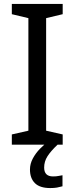

<svg xmlns="http://www.w3.org/2000/svg" viewBox="-20 -734 379 974"><path d="M298 0H40V-52L124 -71V-642L40 -662V-714H298V-662L214 -642V-71L298 -52ZM204 116Q204 161 249 161Q266 161 277.5 158.5Q289 156 297 155V211Q283 215 269 217.5Q255 220 235 220Q182 220 157 195Q132 170 132 126Q132 97 146.5 70Q161 43 182.5 21Q204 -1 224 -15L272 0Q238 32 221 58.5Q204 85 204 116Z"/></svg>

Font: Noto Sans Rejang
Style: Regular
Weight: 400
Designer: Monotype Design Team
Foundry: Monotype Imaging Inc.
Version: Version 2.001; ttfautohint (v1.8.4.7-5d5b)